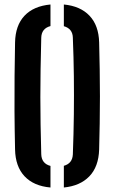

<svg xmlns="http://www.w3.org/2000/svg" viewBox="-20 -827 508 854"><path d="M47 -162Q45 -251 44.5 -331.8Q44 -412.5 44.8 -488.8Q45.5 -565 47 -638.5Q48.5 -714 89 -757Q129.5 -800 204.5 -807V-711Q164.5 -700.5 163.5 -659Q161.5 -583 160.5 -519Q159.5 -455 159.5 -395.5Q159.5 -336 160.5 -274.2Q161.5 -212.5 163.5 -141.5Q164.5 -99.5 204.5 -89V7Q130 0.5 89.2 -43Q48.5 -86.5 47 -162ZM264 7V-89.5Q302 -100 304 -140Q307.5 -232.5 308.5 -318.5Q309.5 -404.5 308.5 -488.5Q307.5 -572.5 304 -659.5Q303 -699.5 264 -710.5V-807Q337.5 -800 378.2 -757Q419 -714 421 -638.5Q422.5 -579 423.5 -518.8Q424.5 -458.5 424.5 -398.2Q424.5 -338 423.5 -278.8Q422.5 -219.5 421 -162Q418.5 -85 377.2 -42.5Q336 0 264 7Z"/></svg>

Font: Big Shoulders Stencil Text Thin
Style: Bold
Weight: 700
Version: Version 2.001